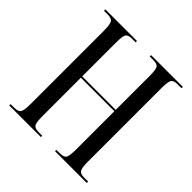

<svg xmlns="http://www.w3.org/2000/svg" viewBox="-188 -862 1009 1009"><g transform="rotate(45 316.5 -357.0)"><path d="M29 0V-10H57Q86 -10 94.5 -24Q103 -38 103 -84V-629Q103 -676 94 -690Q85 -704 54 -704H29V-714H264V-704H236Q208 -704 200 -690.5Q192 -677 192 -631V-379H441V-630Q441 -677 433 -690.5Q425 -704 395 -704H369V-714H605V-704H576Q547 -704 538.5 -690.5Q530 -677 530 -630V-84Q530 -38 538.5 -24Q547 -10 576 -10H605V0H369V-10H395Q425 -10 433 -24Q441 -38 441 -86V-369H192V-84Q192 -38 200 -24Q208 -10 236 -10H264V0Z"/></g></svg>

Font: Noto Serif Display ExtraCondensed
Style: Regular
Weight: 400
Width: 2
Designer: Monotype Design Team
Foundry: Monotype Imaging Inc.
Version: Version 2.009